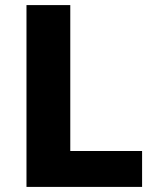

<svg xmlns="http://www.w3.org/2000/svg" viewBox="-20 -734 614 754"><path d="M84 0V-714H256V-141H538V0Z"/></svg>

Font: Noto Kufi Arabic ExtraBold
Style: Regular
Weight: 800
Designer: Monotype Design Team, David Williams, Khaled Hosny
Foundry: Google LLC
Version: Version 2.109; ttfautohint (v1.8.4.7-5d5b)